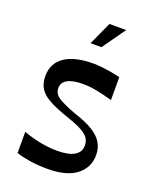

<svg xmlns="http://www.w3.org/2000/svg" viewBox="-133 -770 696 860"><g transform="rotate(20 214.5 -339.5)"><path d="M49 -8V-109Q90 -94 131.5 -86Q173 -78 211 -78Q266 -78 293.5 -94.5Q321 -111 321 -142Q321 -162 311 -177Q301 -192 276.5 -205.5Q252 -219 208 -234Q149 -254 113.5 -273Q78 -292 63 -316Q48 -340 48 -375Q48 -436 95.5 -468.5Q143 -501 232 -501Q251 -501 273.5 -498.5Q296 -496 319 -492Q342 -488 361 -483V-374Q322 -385 287 -392Q252 -399 220 -399Q171 -399 146 -385Q121 -371 121 -344Q121 -318 145 -301.5Q169 -285 231 -262Q287 -244 320 -223.5Q353 -203 368 -177.5Q383 -152 383 -119Q383 -60 336.5 -23.5Q290 13 198 13Q152 13 114.5 7Q77 1 49 -8ZM188 -582 238 -692H318L240 -582Z"/></g></svg>

Font: Ojuju SemiBold
Style: Regular
Weight: 600
Designer: Chisaokwu Joboson, Mirko Velimirovic
Foundry: Udi Foundry
Version: Version 1.000